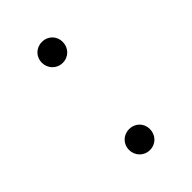

<svg xmlns="http://www.w3.org/2000/svg" viewBox="-146 -496 558 558"><g transform="rotate(-45 132.5 -217.0)"><path d="M89.8 -396.5C89.8 -372.6 107.9 -353 132.8 -353C158.2 -353 175.8 -372.6 175.8 -396.5C175.8 -419.9 158.2 -439 132.8 -439C107.9 -439 89.8 -419.9 89.8 -396.5ZM89.8 -38.1C89.8 -14.2 107.9 5.4 132.8 5.4C158.2 5.4 175.8 -14.2 175.8 -38.1C175.8 -61.5 158.2 -80.6 132.8 -80.6C107.9 -80.6 89.8 -61.5 89.8 -38.1Z"/></g></svg>

Font: Estedad ExtraLight
Style: Regular
Weight: 200
Designer: Amin Abedi
Version: Version 7.3